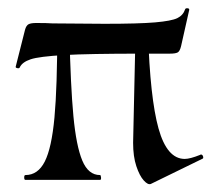

<svg xmlns="http://www.w3.org/2000/svg" viewBox="-20 -446 530 476"><path d="M449 -421 429 -332Q426 -319 420.5 -316Q415 -313 401 -313H330Q201 -313 139 -309.5Q77 -306 56 -299Q35 -292 29 -279Q28 -276 23 -277Q18 -278 19 -281L42 -372Q45 -383 51 -386Q57 -389 70 -389Q97 -389 110 -388L239 -387Q324 -387 364.5 -390.5Q405 -394 419.5 -401Q434 -408 439 -423Q440 -426 445 -425.5Q450 -425 449 -421ZM333 -372Q338 -372 342.5 -369.5Q347 -367 347 -365Q352 -203 373 -127.5Q394 -52 438 -52Q451 -52 476 -62L478 -63Q482 -63 483.5 -58Q485 -53 481 -52L354 10Q347 13 336.5 1.5Q326 -10 318 -34Q310 -58 310 -92L316 -364L331 -372ZM228 -12Q230 -12 230.5 -6Q231 0 228 0H43Q40 0 40 -6Q40 -12 43 -12Q74 -12 91 -45.5Q108 -79 115 -154.5Q122 -230 122 -368L152 -366Q155 -232 162 -158Q169 -84 184 -48Q199 -12 228 -12Z"/></svg>

Font: Cormorant Unicase SemiBold
Style: Regular
Weight: 600
Designer: Christian Thalmann (Catharsis Fonts)
Foundry: Catharsis Fonts
Version: Version 4.000